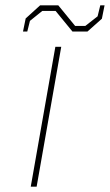

<svg xmlns="http://www.w3.org/2000/svg" viewBox="-20 -698 411 718"><path d="M66 -580 76 -629 130 -678H198L261 -601H299L345 -637L355 -678H371L361 -628L307 -580H251L188 -657H138L92 -620L82 -580ZM95 0 187 -523H209L117 0Z"/></svg>

Font: Tomorrow Thin
Style: Italic
Weight: 250
Italic angle: -10°
Designer: Tony de Marco, Monica Rizzolli
Foundry: Just in Type
Version: Version 2.002